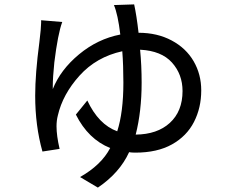

<svg xmlns="http://www.w3.org/2000/svg" viewBox="-20 -802 1040 873"><path d="M425 51 344 3Q441 -52 481 -129Q381 -169 325 -281L377 -345Q428 -236 513 -205Q541 -292 541 -426Q541 -505 536 -569Q418 -543 341.5 -458Q265 -373 243 -277Q237 -254 237 -228Q237 -185 251 -125L173 -113Q140 -230 140 -367Q140 -467 159 -610Q167 -676 167 -698V-710L263 -702Q243 -648 227 -518Q220 -449 220 -411V-397Q255 -485 339.5 -555Q424 -625 527 -645Q516 -737 498 -779L590 -782Q601 -732 610 -653Q695 -653 760.5 -618Q826 -583 860.5 -523.5Q895 -464 895 -391Q895 -312 862 -247.5Q829 -183 762 -145.5Q695 -108 595 -108Q579 -108 567 -110Q524 -16 425 51ZM597 -190Q695 -191 752 -243Q810 -296 810 -388Q810 -464 762 -517.5Q714 -571 617 -576Q624 -505 624 -426Q624 -296 597 -190Z"/></svg>

Font: LXGW 975 Gothic SC
Style: Regular
Weight: 400
Version: Version 2.01;February 25, 2021